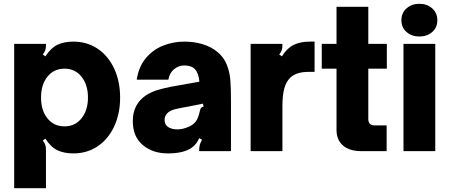

<svg xmlns="http://www.w3.org/2000/svg" viewBox="-20 -799 2376 1015"><path d="M615 -283Q615 -198 583.5 -130.5Q552 -63 496 -25.5Q440 12 368 12Q318 12 283 -5Q248 -22 220 -66L206 -56Q216 -44 219.5 -33Q223 -22 223 -6V196H55V-567H223V-561Q223 -545 219.5 -534Q216 -523 206 -511L220 -501Q248 -545 283 -562Q318 -579 368 -579Q440 -579 496 -541.5Q552 -504 583.5 -436.5Q615 -369 615 -283ZM197 -283Q197 -215 231 -173Q265 -131 321 -131Q377 -131 411 -173.5Q445 -216 445 -283Q445 -351 411 -393.5Q377 -436 321 -436Q265 -436 231 -394Q197 -352 197 -283Z M682 -159Q682 -249 753 -296Q780 -313 812.5 -323Q845 -333 887 -341L1034 -367Q1031 -410 1011 -433Q992 -453 954 -453Q924 -453 900 -433Q876 -413 870 -378H703Q713 -446 750.5 -491Q788 -536 841.5 -557.5Q895 -579 955 -579Q1007 -579 1052.5 -565Q1098 -551 1131 -523Q1164 -495 1179 -457Q1194 -419 1197.5 -378Q1201 -337 1201 -269V0H1033V-9Q1033 -35 1048 -60L1033 -69Q1021 -38 992 -17Q949 12 868 12Q787 12 734.5 -32.5Q682 -77 682 -159ZM978 -129Q1003 -140 1015 -157Q1028 -173 1037 -214Q1039 -224 1043 -229Q1047 -234 1056 -235L1053 -251L967 -234L934 -228Q906 -223 890.5 -217Q875 -211 865 -201Q850 -186 850 -165Q850 -140 869 -127.5Q888 -115 917 -115Q947 -115 978 -129Z M1305 0V-567H1473V-561Q1473 -545 1469.5 -534Q1466 -523 1456 -511L1470 -501Q1498 -545 1533 -562Q1568 -579 1618 -579H1643V-419H1611Q1547 -419 1515 -389Q1493 -368 1483 -332Q1473 -296 1473 -239V0Z M1890 0Q1828 0 1793.5 -29.5Q1759 -59 1759 -113V-436H1681V-567H1759V-763H1927V-567H2025V-436H1927V-170Q1927 -136 1961 -136H2024V0Z M2281 0H2113V-567H2281ZM2102 -692Q2102 -731 2129.5 -755Q2157 -779 2197 -779Q2237 -779 2264.5 -755Q2292 -731 2292 -692Q2292 -653 2264.5 -629.5Q2237 -606 2197 -606Q2157 -606 2129.5 -629.5Q2102 -653 2102 -692Z"/></svg>

Font: Open Sauce Sans Black
Style: Regular
Weight: 900
Designer: Alfredo Marco Pradil
Foundry: Creative Sauce Fz LLC
Version: Version 1.477